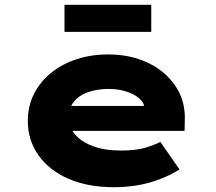

<svg xmlns="http://www.w3.org/2000/svg" viewBox="-20 -771 902 801"><path d="M455 10Q346 10 265 -25.5Q184 -61 140 -124Q96 -187 96 -266Q96 -329 122.5 -380.5Q149 -432 195 -468.5Q241 -505 301.5 -524.5Q362 -544 430 -544Q500 -544 558.5 -524.5Q617 -505 661 -468.5Q705 -432 729 -382Q753 -332 751 -270L750 -225H218L195 -329H601L583 -301V-320Q581 -344 560 -361.5Q539 -379 506 -389.5Q473 -400 434 -400Q388 -400 350 -387.5Q312 -375 289.5 -348Q267 -321 267 -281Q267 -242 292.5 -211Q318 -180 367 -161.5Q416 -143 484 -143Q549 -143 589 -155.5Q629 -168 649 -179L729 -64Q690 -40 645.5 -23Q601 -6 553.5 2Q506 10 455 10ZM249 -638V-751H611V-638Z"/></svg>

Font: Lexend Tera ExtraBold
Style: Regular
Weight: 800
Designer: Bonnie Shaver-Troup, Thomas Jockin
Foundry: Lexend
Version: Version 1.007